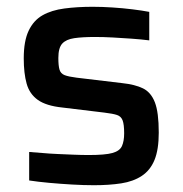

<svg xmlns="http://www.w3.org/2000/svg" viewBox="-20 -538 538 566"><path d="M257 8Q227 8 192.5 6Q158 4 125 1Q92 -2 66 -6V-90Q83 -89 104.5 -87Q126 -85 150 -84Q174 -83 197 -82Q220 -81 242 -81Q290 -81 311.5 -87Q333 -93 339.5 -107.5Q346 -122 346 -145Q346 -171 341.5 -183Q337 -195 325 -199Q313 -203 288 -206L164 -221Q116 -226 91.5 -243.5Q67 -261 58.5 -291.5Q50 -322 50 -366Q50 -417 64.5 -447.5Q79 -478 105.5 -493Q132 -508 170 -513Q208 -518 253 -518Q281 -518 311.5 -516Q342 -514 370.5 -510.5Q399 -507 420 -503V-419Q396 -422 368 -424Q340 -426 312.5 -427.5Q285 -429 260 -429Q223 -429 199 -425.5Q175 -422 163.5 -409.5Q152 -397 152 -367Q152 -344 155.5 -332.5Q159 -321 170.5 -316.5Q182 -312 206 -309L340 -293Q378 -289 401.5 -277.5Q425 -266 436.5 -236.5Q448 -207 448 -147Q448 -97 435.5 -66.5Q423 -36 398 -19.5Q373 -3 337.5 2.5Q302 8 257 8Z"/></svg>

Font: Saira Thin Medium
Style: Regular
Weight: 500
Version: Version 1.101